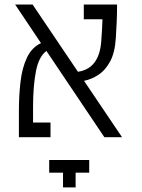

<svg xmlns="http://www.w3.org/2000/svg" viewBox="-20 -606 626 848"><path d="M440.9 0 185.1 -380.9Q151.4 -356.4 138.7 -291.3Q126 -226.1 126 -133.3V-64.9H203.1V0H63.5V-117.7Q63.5 -183.6 70.6 -244.6Q77.6 -305.7 98.9 -351.1Q120.1 -396.5 161.1 -415.5L46.9 -585.9H124L324.2 -289.1Q418.5 -302.7 427.2 -424.3Q429.2 -447.3 430.4 -471.9Q431.6 -496.6 432.6 -521H350.1V-585.9H497.1Q497.1 -547.4 495.4 -509Q493.7 -470.7 491.7 -439.9Q487.8 -374.5 466.6 -335Q445.3 -295.4 414.6 -275.4Q383.8 -255.4 351.1 -249L519 0ZM374 100.6V156.7H314V221.7H258.3V156.7H197.3V100.6Z"/></svg>

Font: Cascadia Code NF Light
Style: Regular
Weight: 300
Monospace: yes
Designer: Aaron Bell
Foundry: Saja Typeworks
Version: Version 2404.023; ttfautohint (v1.8.4)